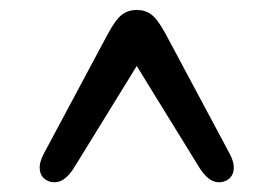

<svg xmlns="http://www.w3.org/2000/svg" viewBox="-20 -734 550 386"><path d="M280.4 -642.7H229.4L382 -395.1Q396.5 -373.5 410.8 -369.1Q425.1 -364.8 437.5 -372.5Q448.3 -379.2 449.8 -393.2Q451.3 -407.2 441.9 -424.7L312.9 -666Q296.7 -695.7 284.3 -704.8Q271.8 -714 254.9 -714Q238.2 -714 225.6 -704.8Q213.1 -695.7 196.9 -666L67.9 -424.7Q58.5 -407.2 60 -393.2Q61.5 -379.2 72.3 -372.5Q84.7 -364.8 99.1 -369.1Q113.5 -373.5 127.8 -395.1Z"/></svg>

Font: Fraunces SuperSoft 9pt
Style: Regular
Weight: 900
Version: Version 1.000;[b76b70a41]